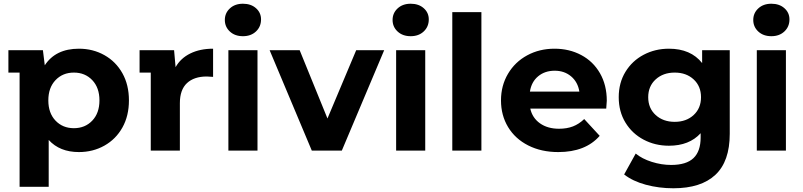

<svg xmlns="http://www.w3.org/2000/svg" viewBox="-20 -807 4305 1029"><path d="M671 -269Q671 -186 636 -123.5Q601 -61 539.5 -26.5Q478 8 403 8Q300 8 241 -57V194H85V-418H25V-538H210L220 -457Q278 -546 403 -546Q478 -546 539.5 -511.5Q601 -477 636 -414.5Q671 -352 671 -269ZM513 -269Q513 -337 474.5 -377.5Q436 -418 376 -418Q316 -418 277.5 -377.5Q239 -337 239 -269Q239 -201 277.5 -160.5Q316 -120 376 -120Q436 -120 474.5 -160.5Q513 -201 513 -269Z M1122 -546V-395Q1096 -397 1088 -397Q1020 -397 982 -361.5Q944 -326 944 -254V0H788V-418H728V-538H913L921 -447Q948 -495 1000 -520.5Q1052 -546 1122 -546Z M1204 -538H1360V0H1204ZM1185 -700Q1185 -737 1212 -762Q1239 -787 1282 -787Q1325 -787 1352 -763Q1379 -739 1379 -703Q1379 -664 1352 -638.5Q1325 -613 1282 -613Q1239 -613 1212 -638Q1185 -663 1185 -700Z M2039 -538 1812 0H1651L1425 -538H1586L1735 -172L1889 -538Z M2103 -538H2259V0H2103ZM2084 -700Q2084 -737 2111 -762Q2138 -787 2181 -787Q2224 -787 2251 -763Q2278 -739 2278 -703Q2278 -664 2251 -638.5Q2224 -613 2181 -613Q2138 -613 2111 -638Q2084 -663 2084 -700Z M2404 -742H2560V0H2404Z M3229 -225H2822Q2833 -175 2874 -146Q2915 -117 2976 -117Q3018 -117 3050.5 -129.5Q3083 -142 3111 -169L3194 -79Q3118 8 2972 8Q2881 8 2811 -27.5Q2741 -63 2703 -126Q2665 -189 2665 -269Q2665 -348 2702.5 -411.5Q2740 -475 2805.5 -510.5Q2871 -546 2952 -546Q3031 -546 3095 -512Q3159 -478 3195.5 -414.5Q3232 -351 3232 -267Q3232 -264 3229 -225ZM2820 -316H3085Q3077 -367 3041 -397.5Q3005 -428 2953 -428Q2900 -428 2864 -398Q2828 -368 2820 -316Z M3891 -538V-90Q3891 58 3814 130Q3737 202 3589 202Q3511 202 3441 183Q3371 164 3325 128L3387 16Q3421 44 3473 60.5Q3525 77 3577 77Q3658 77 3696.5 40.5Q3735 4 3735 -70V-93Q3674 -26 3565 -26Q3491 -26 3429.5 -58.5Q3368 -91 3332 -150Q3296 -209 3296 -286Q3296 -363 3332 -422Q3368 -481 3429.5 -513.5Q3491 -546 3565 -546Q3682 -546 3743 -469V-538ZM3737 -286Q3737 -345 3697.5 -381.5Q3658 -418 3596 -418Q3534 -418 3494 -381.5Q3454 -345 3454 -286Q3454 -227 3494 -190.5Q3534 -154 3596 -154Q3658 -154 3697.5 -190.5Q3737 -227 3737 -286Z M4036 -538H4192V0H4036ZM4017 -700Q4017 -737 4044 -762Q4071 -787 4114 -787Q4157 -787 4184 -763Q4211 -739 4211 -703Q4211 -664 4184 -638.5Q4157 -613 4114 -613Q4071 -613 4044 -638Q4017 -663 4017 -700Z"/></svg>

Font: mBank
Style: Bold
Weight: 700
Designer: Julieta Ulanovsky
Foundry: Julieta Ulanovsky
Version: Version 7.200